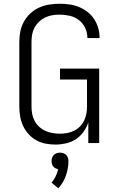

<svg xmlns="http://www.w3.org/2000/svg" viewBox="-20 -763 640 1024"><path d="M276 8Q249 8 223 3Q197 -2 173.5 -15Q150 -28 132 -48Q114 -68 103 -92Q92 -116 87.5 -142Q83 -168 83 -195V-540Q83 -568 88.5 -595.5Q94 -623 107.5 -647.5Q121 -672 142 -691.5Q163 -711 188.5 -722.5Q214 -734 241.5 -738.5Q269 -743 297 -743Q324 -743 350 -739.5Q376 -736 400.5 -726Q425 -716 446 -700Q467 -684 481.5 -662Q496 -640 503.5 -614.5Q511 -589 511 -563Q511 -562 511 -561.5Q511 -561 511 -560H446Q446 -560 446 -560.5Q446 -561 446 -562Q446 -589 434 -614.5Q422 -640 400 -656.5Q378 -673 351 -679Q324 -685 297 -685Q277 -685 257.5 -681.5Q238 -678 220.5 -669.5Q203 -661 188.5 -647.5Q174 -634 164.5 -616.5Q155 -599 151.5 -579.5Q148 -560 148 -540V-195Q148 -175 151.5 -155.5Q155 -136 164.5 -118.5Q174 -101 189 -87Q204 -73 222 -65Q240 -57 259.5 -53.5Q279 -50 299 -50Q319 -50 338 -53.5Q357 -57 374.5 -65.5Q392 -74 406 -88Q420 -102 428.5 -119.5Q437 -137 440.5 -156.5Q444 -176 444 -195V-339H300V-397H509V0H451V-110Q442 -83 425 -59.5Q408 -36 384.5 -20.5Q361 -5 332.5 1.5Q304 8 276 8ZM291 241 255 211Q268 196 277 177.5Q286 159 290 140Q290 140 290 140Q290 140 290 140Q283 138 276 134.5Q269 131 264 125Q259 119 257 111Q255 103 255 96Q255 87 258 78Q261 69 267.5 63Q274 57 282.5 54Q291 51 300 51Q309 51 317.5 54Q326 57 332.5 63Q339 69 342 78Q345 87 345 96Q345 135 331.5 173.5Q318 212 291 241Z"/></svg>

Font: Iosevka Custom Light Extended
Style: Regular
Weight: 300
Width: 7
Monospace: yes
Designer: Belleve Invis
Foundry: Belleve Invis
Version: Version 11.2.4; ttfautohint (v1.8.4)